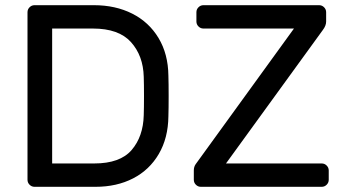

<svg xmlns="http://www.w3.org/2000/svg" viewBox="-20 -720 1326 740"><path d="M1247 -63V-27Q1247 -16 1239 -8Q1231 0 1220 0H754Q743 0 735 -8Q727 -16 727 -27V-63Q727 -77 734 -87Q741 -97 742 -98L1113 -610H764Q753 -610 745 -618Q737 -626 737 -637V-673Q737 -684 745 -692Q753 -700 764 -700H1210Q1221 -700 1229 -692Q1237 -684 1237 -673V-637Q1237 -621 1224 -604L851 -90H1220Q1231 -90 1239 -82Q1247 -74 1247 -63ZM348 0H113Q102 0 94 -8Q86 -16 86 -27V-673Q86 -684 94 -692Q102 -700 113 -700H342Q425 -700 489.5 -667.5Q554 -635 591 -573.5Q628 -512 629 -429Q630 -399 630 -350Q630 -301 629 -271Q628 -188 592 -126.5Q556 -65 493 -32.5Q430 0 348 0ZM181 -610V-90H343Q443 -90 487.5 -142Q532 -194 534 -276Q535 -306 535 -350Q535 -394 534 -424Q532 -505 485 -557.5Q438 -610 338 -610Z"/></svg>

Font: Contemporary
Style: Regular
Weight: 400
Designer: Victor Tran
Foundry: Victor Tran
Version: Version 1.100